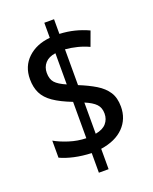

<svg xmlns="http://www.w3.org/2000/svg" viewBox="-151 -842 782 983"><g transform="rotate(-20 240.0 -350.5)"><path d="M214 -49Q164 -51 121 -60.5Q78 -70 46 -85V-178Q77 -160 122.5 -145.5Q168 -131 214 -130V-328Q152 -352 115 -377.5Q78 -403 62 -435.5Q46 -468 46 -512Q46 -582 92.5 -626Q139 -670 214 -677V-759H267V-679Q310 -677 348 -667.5Q386 -658 423 -641L394 -562Q364 -576 332 -584Q300 -592 267 -595V-400Q319 -379 357 -356Q395 -333 415.5 -301.5Q436 -270 436 -222Q436 -155 392 -110Q348 -65 267 -53V58H214ZM214 -593Q177 -588 157.5 -566.5Q138 -545 138 -513Q138 -479 155 -460Q172 -441 214 -423ZM267 -135Q307 -142 326 -164Q345 -186 345 -217Q345 -249 326.5 -268.5Q308 -288 267 -305Z"/></g></svg>

Font: Noto Sans Malayalam Condensed Medium
Style: Regular
Weight: 500
Width: 3
Designer: Jelle Bosma - Monotype Design Team
Foundry: Monotype Imaging Inc.
Version: Version 2.104; ttfautohint (v1.8.4.7-5d5b)